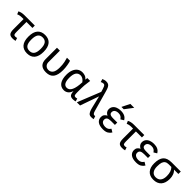

<svg xmlns="http://www.w3.org/2000/svg" viewBox="400 -2380 4009 4009"><g transform="rotate(45 2404.0 -375.5)"><path d="M460.9 -441.9H284.2V-148.9Q284.2 -97.2 294.2 -78.6Q304.2 -60.1 335.9 -60.1Q362.8 -60.1 382.8 -68.8L402.8 -2.9Q368.2 7.8 320.8 7.8Q252.4 7.8 225.8 -26.1Q199.2 -60.1 199.2 -147V-441.9H151.9Q83 -441.9 35.2 -418L8.8 -480Q68.8 -512.2 157.2 -512.2H460.9Z M979.5 -254.9Q979.5 -121.6 922.1 -53.2Q864.7 15.1 754.9 15.1Q645 15.1 586.9 -52.5Q528.8 -120.1 528.8 -254.9Q528.8 -392.1 587.2 -459.5Q645.5 -526.9 754.9 -526.9Q865.2 -526.9 922.4 -458.3Q979.5 -389.6 979.5 -254.9ZM892.6 -254.9Q892.6 -359.4 858.2 -406.7Q823.7 -454.1 754.9 -454.1Q684.1 -454.1 649.9 -406.5Q615.7 -358.9 615.7 -254.9Q615.7 -154.8 648.7 -106.4Q681.6 -58.1 754.9 -58.1Q824.7 -58.1 858.6 -106Q892.6 -153.8 892.6 -254.9Z M1115.7 -512.2H1201.7V-175.8Q1201.7 -122.1 1233.6 -89.1Q1265.6 -56.2 1317.4 -56.2Q1376.5 -56.2 1413.1 -104.5Q1449.7 -152.8 1449.7 -263.2Q1449.7 -348.1 1436.3 -411.1Q1422.9 -474.1 1410.6 -512.2H1500.5Q1512.2 -484.9 1524.9 -410.9Q1537.6 -336.9 1537.6 -272.9Q1537.6 -127.4 1484.4 -56.2Q1431.2 15.1 1314.5 15.1Q1213.4 15.1 1164.6 -33.2Q1115.7 -81.5 1115.7 -172.9Z M2184.6 3.9Q2155.3 15.1 2106.9 15.1Q2047.9 15.1 2024.9 -16.8Q2002 -48.8 1998.5 -118.2Q1978.5 -48.8 1936.5 -16.8Q1894.5 15.1 1841.8 15.1Q1749.5 15.1 1700.7 -54.9Q1651.9 -125 1651.9 -254.9Q1651.9 -338.9 1677.2 -400.1Q1702.6 -461.4 1749.3 -494.1Q1795.9 -526.9 1856.9 -526.9Q1897.9 -526.9 1935.8 -512.9Q1973.6 -499 2005.9 -460Q2008.8 -500 2010.7 -512.2H2095.7Q2080.1 -402.8 2076.4 -359.9Q2072.8 -316.9 2072.8 -280.8V-148.9Q2072.8 -92.3 2082.5 -72.8Q2092.3 -53.2 2121.6 -53.2Q2142.6 -53.2 2164.6 -62ZM1850.6 -64Q1987.3 -64 2000.5 -376Q1974.6 -412.1 1942.1 -433.1Q1909.7 -454.1 1874.5 -454.1Q1739.7 -454.1 1739.7 -252Q1739.7 -64 1850.6 -64Z M2666 -64.9Q2679.2 -64.9 2689 -68.8L2711.9 0Q2678.2 7.8 2641.1 7.8Q2606.4 7.8 2585.9 -7.6Q2565.4 -22.9 2548.6 -58.6Q2531.7 -94.2 2519 -149.9L2455.1 -416L2309.1 0H2214.8L2420.9 -515.1Q2398.9 -592.8 2381.8 -631.8Q2364.7 -670.9 2335 -670.9Q2314.9 -670.9 2296.9 -665Q2278.8 -659.2 2268.1 -650.9L2248 -720.2Q2264.2 -728 2290.5 -735.6Q2316.9 -743.2 2339.8 -743.2Q2381.3 -743.2 2405.8 -729.7Q2430.2 -716.3 2447.8 -684.1Q2465.3 -651.9 2482.9 -586.9L2607.9 -140.1Q2620.1 -97.2 2634.5 -81.1Q2648.9 -64.9 2666 -64.9Z M3009.8 -589.8H2940.9L3027.8 -766.1H3143.1ZM3185.1 -79.1Q3161.1 -38.1 3117.7 -11.5Q3074.2 15.1 2999 15.1Q2894.5 15.1 2840.3 -25.4Q2786.1 -65.9 2786.1 -140.1Q2786.1 -183.1 2809.1 -212.2Q2832 -241.2 2865.2 -254.9Q2832 -269 2809.1 -298.6Q2786.1 -328.1 2786.1 -367.2Q2786.1 -417 2811.5 -452.9Q2836.9 -488.8 2884.5 -507.8Q2932.1 -526.9 2991.2 -526.9Q3060.1 -526.9 3105.7 -503.9Q3151.4 -481 3178.2 -433.1L3109.4 -391.1Q3090.3 -420.9 3063.2 -439Q3036.1 -457 2991.2 -457Q2938 -457 2905.5 -434.1Q2873 -411.1 2873 -366.2Q2873 -340.8 2885.7 -326.2Q2898.4 -311.5 2923.3 -304.7Q2948.2 -297.9 3002 -297.9H3110.4V-228H2997.1Q2933.1 -228 2903.1 -208.5Q2873 -189 2873 -145Q2873 -102.1 2908 -78.6Q2942.9 -55.2 2999 -55.2Q3041 -55.2 3068.1 -72Q3095.2 -88.9 3116.2 -121.1Z M3693.8 -441.9H3517.1V-148.9Q3517.1 -97.2 3527.1 -78.6Q3537.1 -60.1 3568.8 -60.1Q3595.7 -60.1 3615.7 -68.8L3635.7 -2.9Q3601.1 7.8 3553.7 7.8Q3485.4 7.8 3458.7 -26.1Q3432.1 -60.1 3432.1 -147V-441.9H3384.8Q3315.9 -441.9 3268.1 -418L3241.7 -480Q3301.8 -512.2 3390.1 -512.2H3693.8Z M4161.6 -79.1Q4137.7 -38.1 4094.2 -11.5Q4050.8 15.1 3975.6 15.1Q3871.1 15.1 3816.9 -25.4Q3762.7 -65.9 3762.7 -140.1Q3762.7 -183.1 3785.6 -212.2Q3808.6 -241.2 3841.8 -254.9Q3808.6 -269 3785.6 -298.6Q3762.7 -328.1 3762.7 -367.2Q3762.7 -417 3788.1 -452.9Q3813.5 -488.8 3861.1 -507.8Q3908.7 -526.9 3967.8 -526.9Q4036.6 -526.9 4082.3 -503.9Q4127.9 -481 4154.8 -433.1L4085.9 -391.1Q4066.9 -420.9 4039.8 -439Q4012.7 -457 3967.8 -457Q3914.6 -457 3882.1 -434.1Q3849.6 -411.1 3849.6 -366.2Q3849.6 -340.8 3862.3 -326.2Q3875 -311.5 3899.9 -304.7Q3924.8 -297.9 3978.5 -297.9H4086.9V-228H3973.6Q3909.7 -228 3879.6 -208.5Q3849.6 -189 3849.6 -145Q3849.6 -102.1 3884.5 -78.6Q3919.4 -55.2 3975.6 -55.2Q4017.6 -55.2 4044.7 -72Q4071.8 -88.9 4092.8 -121.1Z M4771.5 -512.2V-440.9H4642.6Q4682.6 -404.8 4701.2 -353.3Q4719.7 -301.8 4719.7 -244.1Q4719.7 -118.2 4658.7 -51.5Q4597.7 15.1 4484.9 15.1Q4374.5 15.1 4315.7 -51.5Q4256.8 -118.2 4256.8 -240.2Q4256.8 -379.9 4314.7 -446Q4372.6 -512.2 4502.9 -512.2ZM4486.8 -440.9Q4435.1 -440.9 4404.3 -419.9Q4373.5 -398.9 4359.1 -358.6Q4344.7 -318.4 4344.7 -236.8Q4344.7 -151.4 4380.9 -103.8Q4417 -56.2 4482.9 -56.2Q4556.6 -56.2 4594.7 -103.5Q4632.8 -150.9 4632.8 -238.8Q4632.8 -375 4564.9 -440.9Z"/></g></svg>

Font: ClearSansRegular
Style: Regular
Weight: 400
Foundry: Intel Corporation
Version: Version 1.00